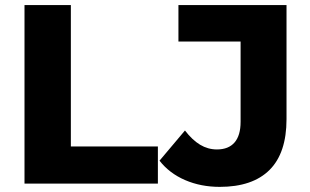

<svg xmlns="http://www.w3.org/2000/svg" viewBox="-20 -720 1214 753"><path d="M76.1 -700H257.9V-145.7H599.2V0H76.1ZM605.6 -89.8 705.4 -208.2Q733.9 -171 764.7 -152.4Q795.4 -133.9 830.7 -133.9Q876.1 -133.9 899.8 -161.2Q923.6 -188.6 923.6 -242.2V-557.1H679.8V-700H1103.7V-252.7Q1103.7 -119.9 1037.1 -53.5Q970.4 12.9 841.8 12.9Q767.8 12.9 706.2 -13.6Q644.6 -40.1 605.6 -89.8Z"/></svg>

Font: iiserrat Thin
Style: Regular
Weight: 100
Designer: Akira Ohta
Foundry: Akira Ohta
Version: Version 1.200;Glyphs 3.3.1 (3343)